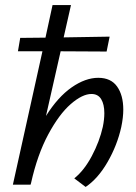

<svg xmlns="http://www.w3.org/2000/svg" viewBox="-20 -731 540 760"><path d="M468 -297Q468 -266 460 -228Q444 -156 406 -90Q368 -24 319 9L274 -25Q313 -56 343.5 -113.5Q374 -171 387 -229Q393 -258 393 -283Q393 -318 380.5 -338.5Q368 -359 342 -359Q306 -359 260 -319Q214 -279 171 -199Q128 -119 103 -7L101 0H31L148 -528H51L60 -581L160 -582L188 -711H261L232 -583L414 -586L402 -527L220 -528L162 -272Q209 -347 263.5 -385Q318 -423 369 -423Q419 -423 443.5 -388.5Q468 -354 468 -297Z"/></svg>

Font: Ysabeau Medium
Style: Italic
Weight: 500
Italic angle: -12°
Designer: Christian Thalmann (Catharsis Fonts)
Version: Version 0.003